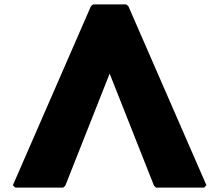

<svg xmlns="http://www.w3.org/2000/svg" viewBox="-20 -852 1001 879"><path d="M558 -832H406L396 -823L39 -4L50 7H269L279 -2L482 -515L685 -2L694 7H914L925 -4L568 -823Z"/></svg>

Font: Hussar Woodtype
Style: Ultra
Weight: 900
Foundry: Cannot Into Space Fonts
Version: Version 1.07